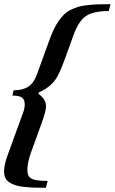

<svg xmlns="http://www.w3.org/2000/svg" viewBox="-25 -749 553 925"><path d="M195.8 155.8Q161.1 155.8 136.7 154.8Q112.3 153.8 87.6 151.1Q63 148.4 47.4 142.8Q31.7 137.2 19 128.7Q6.3 120.1 0.5 107.4Q-5.4 94.7 -5.4 77.1Q-5.4 46.4 11.2 0L87.4 -209.5Q94.2 -228.5 94.2 -246.1Q94.2 -269.5 80.6 -279.1Q66.9 -288.6 34.7 -288.6L40.5 -314Q84.5 -314 111.3 -331.5Q138.2 -349.1 152.8 -390.1L210.9 -550.3Q222.2 -581.5 233.2 -605.2Q244.1 -628.9 257.3 -647.5Q270.5 -666 283.4 -679Q296.4 -691.9 314.9 -701.2Q333.5 -710.4 350.8 -715.8Q368.2 -721.2 394.5 -724.1Q420.9 -727.1 445.8 -728Q470.7 -729 507.3 -729L499 -695.8Q425.3 -695.8 389.6 -672.1Q354 -648.4 329.6 -581.1L288.1 -466.3Q260.7 -391.1 243.2 -367.2Q214.8 -326.7 162.1 -303.7L160.6 -296.9Q196.8 -271 196.8 -236.8Q196.8 -212.9 172.4 -147L125 -16.1Q106.9 32.7 106.9 70.3Q106.9 102.1 127.9 112.3Q148.9 122.6 204.6 122.6Z"/></svg>

Font: Elstob 18pt
Style: Bold Italic
Weight: 700
Italic angle: -20°
Designer: Peter S. Baker
Version: Version 1.015